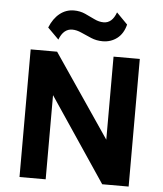

<svg xmlns="http://www.w3.org/2000/svg" viewBox="-61 -995 892 1049"><g transform="rotate(5 384.5 -471.0)"><path d="M85.5 0V-700H230.5L540 -244.5V-700H684V0H539L229 -461.5V0ZM231.5 -766.5 170.5 -827.5Q191 -878 225.2 -905.2Q259.5 -932.5 303 -932.5Q336.5 -932.5 364.8 -919.8Q393 -907 418.5 -894.5Q444 -882 469.5 -882Q492.5 -882 509.8 -897Q527 -912 538 -942.5L598.5 -881Q586 -830.5 552 -804.5Q518 -778.5 473 -778.5Q439 -778.5 409.8 -790.8Q380.5 -803 353.8 -815.2Q327 -827.5 302.5 -827.5Q279.5 -827.5 261.5 -812.8Q243.5 -798 231.5 -766.5Z"/></g></svg>

Font: Geologica Cursive SemiBold
Style: Regular
Weight: 600
Designer: Sindre Bremnes, Frode Helland
Foundry: Monokrom Skriftforlag AS
Version: Version 1.010;gftools[0.9.28]